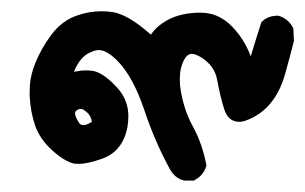

<svg xmlns="http://www.w3.org/2000/svg" viewBox="-20 -147 542 341"><path d="M111.3 -19.5Q124 -22 132.6 -22Q141.1 -22 147.9 -20.5Q166.5 -15.6 189.9 10.7Q208 31.7 208 59.6Q208 69.3 206.1 80.1Q197.3 122.1 161.6 134.8Q135.7 144 120.1 144Q115.2 144 111.8 143.6Q95.2 140.1 72.8 120.1Q50.8 100.1 42.5 76.2Q34.2 52.2 32.7 23.9Q32.7 20 32.7 15.4Q32.7 10.7 33.2 2.9Q34.7 -14.6 42 -33.2Q52.7 -60.5 71.3 -85.4Q90.8 -111.3 118.7 -120.1Q138.7 -127 160.6 -127Q168.5 -127 176.8 -126Q206.1 -123 248 -85.4Q258.3 -100.6 276.4 -110.8Q300.8 -124.5 336.4 -124.5Q373 -124.5 399.4 -91.8Q416.5 -71.3 425.3 -46.9Q435.1 -79.6 444.3 -107.9L445.8 -108.9Q455.6 -119.1 473.6 -119.1H474.6Q491.7 -113.8 500 -98.6L501 -96.7L502 -74.2Q495.6 -48.8 486.8 -17.1Q476.6 20.5 454.1 43.5Q437.5 59.6 417 66.9Q411.1 69.3 404.8 69.3Q385.3 69.3 378.2 46.9Q371.1 24.4 365.7 -4.9Q361.3 -30.3 336.9 -45.4Q327.1 -51.3 320.8 -51.3Q312.5 -51.3 307.1 -41Q299.3 -26.4 299.3 -6.3Q299.3 14.6 307.6 42Q313.5 61.5 322.8 78.1Q339.4 108.4 346.7 147Q343.3 158.2 336.4 165Q332 169.4 324.2 173.8H307.6Q300.3 171.9 296.1 169.2Q292 166.5 289.6 164.1Q285.2 159.7 282.2 154.3Q254.4 103.5 235.8 46.9Q215.8 -11.7 188 -39.6Q169.4 -58.1 155.3 -58.1Q150.4 -58.1 145 -55.9Q139.6 -53.7 136.7 -52.2Q127.4 -46.9 121.3 -38.1Q115.2 -29.3 111.3 -19.5ZM115.2 49.8Q113.3 51.3 113.3 53.7Q113.3 59.6 118.7 68.4L121.6 72.8Q124.5 75.2 128.4 75.2Q134.3 75.2 143.1 69.3Q141.6 57.6 132.3 50.8Q127.4 46.4 123.3 46.4Q119.1 46.4 115.2 49.8Z"/></svg>

Font: Bakudai
Style: Bold
Weight: 700
Version: Version 1.48